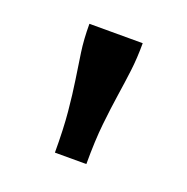

<svg xmlns="http://www.w3.org/2000/svg" viewBox="-65 -801 386 396"><g transform="rotate(20 128.0 -603.0)"><path d="M186 -740H69Q69 -706 73 -678.5Q77 -651 81.5 -621.5Q86 -592 89.5 -555Q93 -518 93 -466H162Q162 -518 166 -555Q170 -592 174.5 -621.5Q179 -651 182.5 -679Q186 -707 186 -740Z"/></g></svg>

Font: Roboto Serif 20pt Medium
Style: Regular
Weight: 500
Version: Version 1.008